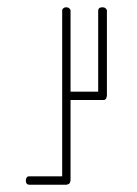

<svg xmlns="http://www.w3.org/2000/svg" viewBox="-20 -752 378 528"><path d="M174 -724V-722V-500H250V-722Q250 -732 262 -732Q267 -732 270 -729.5Q273 -727 274 -724V-722V-488V-487Q273 -487 273 -485Q273 -482 271 -480L270 -479Q268 -477 266 -477H263H262H174V-255Q173 -254 173 -252Q173 -250 171 -248V-247H170Q168 -245 166 -245L163 -244H61Q51 -244 51 -256Q51 -261 53.5 -264Q56 -267 58 -267H61H151V-488V-722Q151 -723 151 -724.5Q151 -726 154 -729Q157 -732 162 -732Q167 -732 170 -729.5Q173 -727 174 -724Z"/></svg>

Font: Sticks
Style: Regular
Weight: 400
Version: Version 1.1